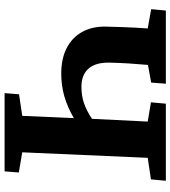

<svg xmlns="http://www.w3.org/2000/svg" viewBox="27 -770 743 837"><g transform="rotate(-90 398.5 -351.5)"><path d="M302 -401Q350 -429 397 -442.5Q444 -456 496 -456Q562 -456 608 -432Q654 -408 678 -364.5Q702 -321 701 -262Q700 -225 699 -194Q698 -163 696.5 -134.5Q695 -106 693 -79L777 -64L771 0H452L457 -64L534 -78Q538 -122 540.5 -163Q543 -204 544 -246Q545 -307 517.5 -337.5Q490 -368 439 -368Q400 -368 367.5 -357Q335 -346 299 -322L287 -79L371 -65L365 0H29L35 -65L129 -79L153 -626L65 -641L70 -703H411L406 -640L312 -626Z"/></g></svg>

Font: Literata 18pt
Style: Bold Italic
Weight: 700
Italic angle: -2°
Designer: Latin by Veronika Burian and Jose Scaglione. Greek by Irene Vlachou. Cyrillic by Vera Evstafieva
Foundry: TypeTogether
Version: Version 3.103;gftools[0.9.29]